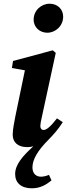

<svg xmlns="http://www.w3.org/2000/svg" viewBox="-20 -768 359 1022"><path d="M149.6 234.3C195.6 234.3 227.6 214.1 254.1 192.2L240.6 162.7C227.9 168.5 211.4 172.5 198.2 172.5C172.1 172.5 152.7 155.7 152.7 123.4C152.7 80.6 180.9 33.6 236.8 -23C265.8 -52.2 292.6 -83.2 314.1 -117.6L283.3 -138C250.5 -95.8 228.5 -76.1 211.7 -76.1C202.1 -76.1 194.7 -83.3 194.7 -96.6C194.7 -106.9 197.3 -120.7 201.5 -139.3L276.8 -486.6L261 -500.2L49.4 -443.4L43.3 -405.9L142.2 -388.5L118.2 -421L61.9 -149.7C56.1 -119.4 47.6 -78.1 47.6 -50.9C47.6 -8.3 77.9 15.1 124.6 15.1C139.9 15.1 151.9 12.4 156.3 10.7V11.7C101 62.4 60.6 108.1 60.6 158.4C60.6 204.3 91.9 234.3 149.6 234.3ZM231.6 -593.8C275.6 -593.8 316.2 -629.9 316.2 -679.4C316.2 -719.3 285.9 -748.2 244.2 -748.2C200.1 -748.2 159.1 -713 159.1 -663.5C159.1 -620.5 193.7 -593.8 231.6 -593.8Z"/></svg>

Font: Source Serif 4 Variable
Style: Italic
Weight: 400
Italic angle: -12°
Designer: Frank Grießhammer
Foundry: Adobe Systems Incorporated
Version: Version 4.004;hotconv 1.0.116;makeotfexe 2.5.65601